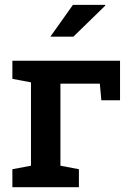

<svg xmlns="http://www.w3.org/2000/svg" viewBox="-20 -782 568 802"><path d="M31.7 0V-75.2L109.4 -89.8V-438L31.7 -452.6V-528.3H481.4V-363.3H403.3L397 -432.6H232.4V-89.8L309.6 -75.2V0ZM190.4 -628.9 284.7 -761.7H418.9L419.9 -758.8L286.6 -628.9H194.3Z"/></svg>

Font: Roboto Slab LO Medium
Style: Regular
Weight: 500
Designer: Google
Version: Version 2.000